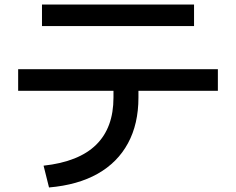

<svg xmlns="http://www.w3.org/2000/svg" viewBox="-20 -773 1040 846"><path d="M172 -43Q327 -60 403.5 -135Q480 -210 480 -343V-373H60V-468H940V-373H590V-343Q590 -227 544 -142Q498 -57 410.5 -7.5Q323 42 196 53ZM165 -658V-753H835V-658Z"/></svg>

Font: M PLUS 2 Medium
Style: Regular
Weight: 500
Designer: Coji Morishita
Foundry: UNDERFOREST DESIGN
Version: Version 1.001